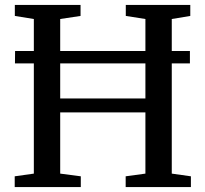

<svg xmlns="http://www.w3.org/2000/svg" viewBox="-20 -763 838 783"><path d="M680.5 -504.5V-55L758.5 -44V0H492.5V-44L573 -55V-304.5H225.5V-55L309.5 -44V0H40V-44L118 -55V-504.5H41L41.5 -555H118V-685.5L40.5 -698V-743H308.5V-698L225.5 -685.5V-555H573V-685.5L493 -698V-743H756V-698L680.5 -685.5V-555H754.5V-504.5ZM225.5 -504.5V-361.5H573V-504.5Z"/></svg>

Font: Merriweather 12pt
Style: Regular
Weight: 400
Designer: Eben Sorkin
Foundry: Eben Sorkin
Version: Version 2.100